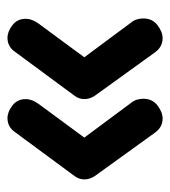

<svg xmlns="http://www.w3.org/2000/svg" viewBox="10 -526 465 526"><g transform="rotate(-90 243.0 -262.5)"><path d="M402 -50Q378 -50 363 -71L244 -236Q235 -250 235 -264Q235 -279 244 -291L365 -455Q379 -475 403 -475Q420 -475 437.5 -461.5Q455 -448 455 -425Q455 -408 442 -390L344 -257V-272L445 -136Q451 -129 453.5 -120Q456 -111 456 -103Q456 -78 437.5 -64Q419 -50 402 -50ZM182 -50Q158 -50 143 -71L24 -236Q15 -250 15 -264Q15 -279 24 -291L145 -455Q159 -475 183 -475Q200 -475 217.5 -461.5Q235 -448 235 -425Q235 -408 222 -390L124 -257V-272L225 -136Q231 -129 233.5 -120Q236 -111 236 -103Q236 -78 217.5 -64Q199 -50 182 -50Z"/></g></svg>

Font: Quicksand Variable Light
Style: Regular
Weight: 300
Designer: Andrew Paglinawan
Foundry: Andrew Paglinawan
Version: Version 3.004